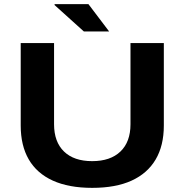

<svg xmlns="http://www.w3.org/2000/svg" viewBox="-20 -895 891 927"><path d="M425 12Q312 12 235 -23Q158 -58 119 -125Q80 -192 80 -289V-687H241V-295Q241 -210 289 -163.5Q337 -117 425 -117Q513 -117 561.5 -163.5Q610 -210 610 -295V-687H771V-289Q771 -192 731.5 -125Q692 -58 615.5 -23Q539 12 425 12ZM507 -743H385L243 -871L244 -875H407Z"/></svg>

Font: Archivo SemiExpanded
Style: Bold
Weight: 700
Width: 6
Designer: Hector Gatti
Foundry: Omnibus-Type
Version: Version 2.001